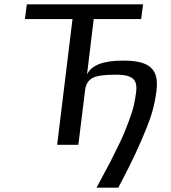

<svg xmlns="http://www.w3.org/2000/svg" viewBox="-20 -669 790 887"><path d="M549 -389C457 -389 402 -368 382 -325L413 -581H632L641 -649H104L95 -581H315L244 0H342L373 -252C376 -278 387 -297 406 -308C425 -319 461 -324 515 -324C537 -324 556 -322 570 -318C604 -308 614 -285 609 -244C606 -223 603 -202 598 -181C589 -142 564 -80 551 -48C543 -27 498 61 489 80C488 83 427 195 426 198H527C528 195 536 179 552 149C593 70 623 6 656 -75C679 -131 694 -182 703 -250C716 -356 664 -389 549 -389Z"/></svg>

Font: Gamestation Text
Style: Italic
Weight: 400
Designer: Jonas Hecksher
Foundry: Jonas Hecksher, Playtypeª, e-types AS
Version: Version 1.003